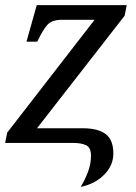

<svg xmlns="http://www.w3.org/2000/svg" viewBox="-21 -556 531 747"><path d="M293 171Q309 145 321 113.5Q333 82 333 50Q333 18 314 9Q295 0 262 0H-1L7 -40L347 -479H220Q180 -479 162.5 -458.5Q145 -438 126 -398L124 -394H82L122 -536H472L464 -495L123 -57H301Q360 -57 390 -34.5Q420 -12 420 41Q420 88 384 124Q348 160 293 171Z"/></svg>

Font: NotoSerif-Italic
Style: Regular
Weight: 400
Italic angle: -12°
Designer: Monotype Design Team
Foundry: Monotype Imaging Inc.
Version: Version 2.007; ttfautohint (v1.8) -l 8 -r 50 -G 200 -x 14 -D